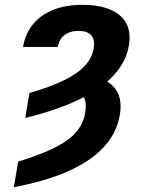

<svg xmlns="http://www.w3.org/2000/svg" viewBox="-20 -573 614 806"><path d="M85.9 -77.9 103.6 -182.4Q191.7 -208.2 248.9 -236.1Q306.1 -264 336.4 -297Q366.7 -330.1 373.2 -370.5Q379.3 -406.1 363.1 -424.8Q346.8 -443.4 309.5 -443.4Q285.4 -443.4 267 -435.3Q248.6 -427.3 237.3 -412.3Q226.1 -397.3 222.5 -375.9H76.6Q85.7 -430.5 117.7 -470.2Q149.6 -510 202.5 -531.4Q255.4 -552.7 326.2 -552.7Q430.6 -552.7 482.9 -508.7Q535.1 -464.7 521.1 -382.4Q510.1 -313.7 457.1 -256.7Q404.1 -199.8 311.1 -154.9Q218.2 -110 85.9 -77.9ZM285.6 -196 328.2 -257.3Q415.6 -252.4 455.9 -210Q496.2 -167.6 483 -89.9Q463.2 23.3 351.3 99.2Q239.5 175.1 38 212.9L56.2 105.5Q153.4 75.4 212.4 45.4Q271.5 15.4 300.9 -19.8Q330.4 -55 337.8 -99.9Q345.1 -142.5 330.5 -168.2Q315.9 -193.8 285.6 -196Z"/></svg>

Font: Adwaita Sans
Style: Italic
Weight: 400
Italic angle: -9.39999°
Designer: Rasmus Andersson
Foundry: rsms
Version: Version 4.001;git-9221beed3